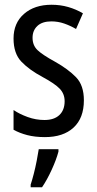

<svg xmlns="http://www.w3.org/2000/svg" viewBox="-20 -567 407 808"><path d="M333 -145Q333 -70 289.5 -30Q246 10 169 10Q127 10 94.5 1.5Q62 -7 37 -21V-104Q62 -87 96.5 -74.5Q131 -62 167 -62Q208 -62 230 -83Q252 -104 252 -141Q252 -172 231.5 -193.5Q211 -215 159 -243Q103 -273 70 -307.5Q37 -342 37 -405Q37 -470 81 -508.5Q125 -547 197 -547Q234 -547 267 -537.5Q300 -528 329 -511L300 -445Q276 -459 250 -468Q224 -477 196 -477Q158 -477 137.5 -458Q117 -439 117 -408Q117 -376 138 -356Q159 -336 212 -307Q267 -276 300 -242Q333 -208 333 -145ZM226 61V71Q217 105 197.5 147.5Q178 190 157 221H109V210Q115 192 122 165Q129 138 134.5 109.5Q140 81 143 61Z"/></svg>

Font: Avrile Sans Condensed
Style: Regular
Weight: 400
Width: 3
Designer: Monotype Design Team
Foundry: Monotype Imaging Inc.
Version: Version 2.001;September 10, 2019;FontCreator 11.5.0.2425 64-